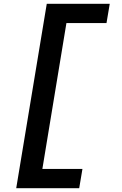

<svg xmlns="http://www.w3.org/2000/svg" viewBox="-20 -843 640 1006"><path d="M65 143 225 -823H555L538 -722H328L202 42H412L395 143Z"/></svg>

Font: Iosevka Aile Oblique
Style: Bold
Weight: 700
Italic angle: -9°
Designer: Belleve Invis
Foundry: Belleve Invis
Version: Version 31.1.0; ttfautohint (v1.8.4)